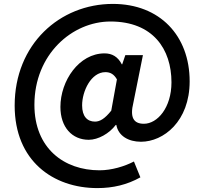

<svg xmlns="http://www.w3.org/2000/svg" viewBox="-20 -772 1047 982"><path d="M478 190C558 190 630 173 698 135L665 54C617 79 551 99 489 99C308 99 156 -13 156 -236C156 -494 349 -662 545 -662C763 -662 857 -520 857 -351C857 -221 785 -139 716 -139C662 -139 644 -173 662 -246L711 -490H621L605 -443H603C583 -482 553 -499 515 -499C384 -499 289 -359 289 -225C289 -121 349 -57 434 -57C482 -57 539 -89 572 -133H575C585 -77 637 -47 701 -47C816 -47 950 -151 950 -356C950 -589 798 -752 557 -752C286 -752 55 -546 55 -232C55 51 252 190 478 190ZM466 -150C426 -150 400 -177 400 -233C400 -306 446 -403 519 -403C545 -403 563 -392 578 -366L549 -206C517 -166 492 -150 466 -150Z"/></svg>

Font: Source Han Sans KR
Style: Bold
Weight: 700
Designer: Ryoko NISHIZUKA 西塚涼子 (kana, bopomofo & ideographs); Paul D. Hunt (Latin, Greek & Cyrillic); Sandoll Communications 산돌커뮤니
Foundry: Adobe
Version: Version 2.004;hotconv 1.0.118;makeotfexe 2.5.65603